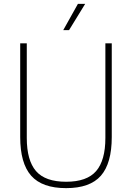

<svg xmlns="http://www.w3.org/2000/svg" viewBox="-20 -964 682 993"><path d="M322 9Q198 9 141.2 -55.2Q84.5 -119.5 84.5 -255.5V-740H118.5V-250.5Q118.5 -134.5 166.2 -79.2Q214 -24 322 -24Q429.5 -24 477.2 -79.2Q525 -134.5 525 -250.5V-740H558V-255.5Q558 -119.5 501.8 -55.2Q445.5 9 322 9ZM307 -808 383 -944H420.5L337 -808Z"/></svg>

Font: Encode Sans Semi Condensed Thin
Style: Regular
Weight: 100
Width: 4
Designer: Multiple Designers
Foundry: Impallari Type
Version: Version 3.000; ttfautohint (v1.8.3) -l 8 -r 50 -G 200 -x 14 